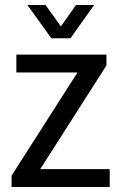

<svg xmlns="http://www.w3.org/2000/svg" viewBox="-20 -743 484 763"><path d="M26 0V-45L288 -455H45V-526H403V-483L140 -71H416V0ZM89 -723H161L242 -610H202L282 -723H354L260 -591H184Z"/></svg>

Font: Archivo SemiCondensed
Style: Regular
Weight: 400
Width: 4
Designer: Hector Gatti
Foundry: Omnibus-Type
Version: Version 2.001